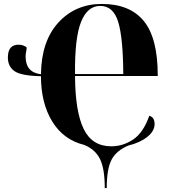

<svg xmlns="http://www.w3.org/2000/svg" viewBox="-20 -745 876 975"><path d="M512 210H522Q522 114 546 67Q570 20 632 -6Q690 -20 727.5 -49.5Q765 -79 765 -115Q765 -150 738 -157Q708 -71 656 -36.5Q604 -2 545 -2Q448 -2 405 -90Q362 -178 361 -359H781V-363Q781 -552 710 -638.5Q639 -725 497 -725Q363 -725 276.5 -630.5Q190 -536 188 -368Q110 -377 110 -458Q110 -472 113 -484Q116 -496 115 -505Q108 -510 98 -514Q88 -518 74 -518Q20 -518 20 -453Q20 -407 54 -383.5Q88 -360 188 -358Q188 -222 245 -128.5Q302 -35 408 -9Q464 14 488 63Q512 112 512 210ZM361 -369Q359 -552 391.5 -633.5Q424 -715 489 -715Q555 -715 580 -634.5Q605 -554 606 -369Z"/></svg>

Font: Noto Serif Display SemiCondensed Extra
Style: Regular
Weight: 800
Width: 4
Designer: Monotype Design Team
Foundry: Monotype Imaging Inc.
Version: Version 1.900